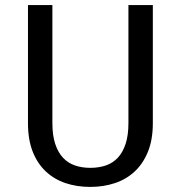

<svg xmlns="http://www.w3.org/2000/svg" viewBox="-20 -720 711 755"><path d="M581 -236Q581 -171 562 -124Q543 -77 510 -46Q477 -15 432 0Q387 15 335 15Q282 15 237.5 0Q193 -15 160 -46Q127 -77 108.5 -124Q90 -171 90 -236V-700H186V-236Q186 -188 197 -154.5Q208 -121 227.5 -100Q247 -79 274.5 -69.5Q302 -60 335 -60Q369 -60 396.5 -69.5Q424 -79 443.5 -100Q463 -121 474 -154.5Q485 -188 485 -236V-700H581Z"/></svg>

Font: Orienta
Style: Regular
Weight: 400
Designer: Eduardo Rodriguez Tunni
Foundry: Eduardo Rodriguez Tunni
Version: Version 1.001